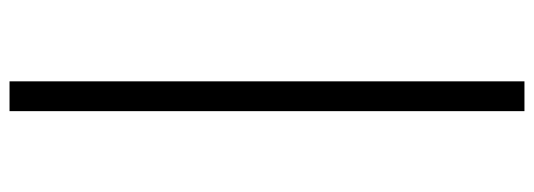

<svg xmlns="http://www.w3.org/2000/svg" viewBox="-370 -466 1094 393"><g transform="rotate(-90 176.5 -269.0)"><path d="M146 258H207V-796H146Z"/></g></svg>

Font: Veleka
Style: Regular
Weight: 400
Designer: Stefan Peev, Context Ltd, 2016; SIL International, 1997-2014.
Foundry: Stefan Peev, Context Ltd, 2016
Version: Version 1.000